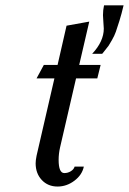

<svg xmlns="http://www.w3.org/2000/svg" viewBox="-20 -680 477 710"><path d="M111.8 0ZM320.8 -481Q363.8 -526.9 363.8 -574.2Q363.8 -581.1 362.3 -597.7Q360.8 -614.3 360.8 -624Q360.8 -642.6 364.7 -660.2H437Q429.7 -628.9 421.6 -603Q413.6 -577.1 408.4 -562.5Q403.3 -547.9 393.8 -531.5Q384.3 -515.1 381.6 -511Q378.9 -506.8 368.4 -494.1Q357.9 -481.4 357.9 -481ZM202.1 -134.8Q196.8 -111.3 196.8 -88.9Q196.8 -40 217.8 -40Q231.4 -40 242.4 -47.1Q253.4 -54.2 255.9 -64H290Q283.7 -33.2 255.1 -11.7Q226.6 9.8 192.9 9.8Q157.2 9.8 134.5 -14.4Q111.8 -38.6 111.8 -76.2Q111.8 -86.9 115.2 -104L181.2 -390.1H115.2L142.1 -439.9H192.9L226.1 -585L310.1 -600.1L272.9 -439.9H352.1L339.8 -390.1H261.2Z"/></svg>

Font: Pfennig
Style: Italic
Weight: 500
Italic angle: -13°
Version: Version 20120410 ; ttfautohint (v0.8)